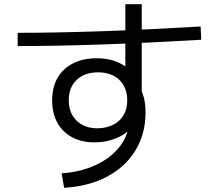

<svg xmlns="http://www.w3.org/2000/svg" viewBox="-20 -839 1040 913"><path d="M273 -15Q366 -21 439 -56Q512 -91 553.5 -147.5Q595 -204 595 -275V-298L633 -283Q626 -256 607.5 -234Q589 -212 561.5 -196Q534 -180 500 -171Q466 -162 430 -162Q368 -162 322.5 -186.5Q277 -211 252.5 -256Q228 -301 228 -361Q228 -424 253.5 -468.5Q279 -513 327 -537.5Q375 -562 440 -562Q504 -562 552 -537.5Q600 -513 630 -467L576 -447V-819H654V-375L647 -418Q661 -392 666.5 -364.5Q672 -337 672 -304Q672 -202 624 -123.5Q576 -45 489 1Q402 47 285 54ZM443 -229Q471 -229 496.5 -237Q522 -245 542 -261.5Q562 -278 573.5 -303Q585 -328 585 -362Q585 -423 547.5 -459Q510 -495 446 -495Q383 -495 345 -459.5Q307 -424 307 -362Q307 -302 344 -265.5Q381 -229 443 -229ZM64 -683Q430 -683 934 -713L937 -650Q429 -620 64 -620Z"/></svg>

Font: M PLUS 2
Style: Regular
Weight: 400
Designer: Coji Morishita
Foundry: UNDERFOREST DESIGN
Version: Version 1.001